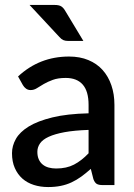

<svg xmlns="http://www.w3.org/2000/svg" viewBox="-20 -748 542 776"><path d="M338 -223Q280.5 -221 241 -213.8Q201.5 -206.5 177 -195.2Q152.5 -184 141.8 -168.5Q131 -153 131 -134.5Q131 -116.5 136.8 -103.8Q142.5 -91 152.8 -82.8Q163 -74.5 176.8 -70.8Q190.5 -67 207 -67Q249 -67 279.2 -82.8Q309.5 -98.5 338 -128.5ZM53 -439Q139.5 -519.5 259 -519.5Q303 -519.5 337.2 -505.2Q371.5 -491 394.8 -465Q418 -439 430.2 -403.2Q442.5 -367.5 442.5 -324V0H394.5Q379 0 371 -4.8Q363 -9.5 357.5 -24L347 -65.5Q327.5 -48 308.5 -34.2Q289.5 -20.5 269.2 -11Q249 -1.5 225.8 3.2Q202.5 8 174.5 8Q143.5 8 116.8 -0.5Q90 -9 70.5 -26.2Q51 -43.5 39.8 -69Q28.5 -94.5 28.5 -129Q28.5 -158.5 44.2 -186.5Q60 -214.5 96.2 -236.8Q132.5 -259 191.8 -273.5Q251 -288 338 -290V-324Q338 -379 314.5 -406Q291 -433 245.5 -433Q214.5 -433 193.5 -425.2Q172.5 -417.5 157 -408.5Q141.5 -399.5 129.5 -391.8Q117.5 -384 104 -384Q93 -384 85.2 -389.8Q77.5 -395.5 72.5 -404ZM200.5 -728Q219 -728 228 -722Q237 -716 244 -703.5L317 -582.5H256Q243.5 -582.5 235.8 -586Q228 -589.5 220 -598.5L99.5 -728Z"/></svg>

Font: LatoLatin Semibold
Style: Regular
Weight: 600
Designer: Lukasz Dziedzic with Adam Twardoch and Botio Nikoltchev
Foundry: tyPoland Lukasz Dziedzic
Version: Version 2.015; 2015-08-06; http://www.latofonts.com/